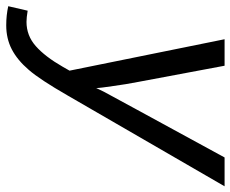

<svg xmlns="http://www.w3.org/2000/svg" viewBox="-142 -484 776 647"><g transform="rotate(90 246.5 -160.0)"><path d="M7.8 207.5Q-26.4 207.5 -56.6 200.7L-41.5 135.3Q-18.1 139.2 -3.9 139.2Q42.5 139.2 77.9 107.9Q113.3 76.7 147.5 17.1L160.6 -5.9L54.7 -528.3H144L198.7 -236.3Q202.6 -216.8 206.1 -195.1Q209.5 -173.3 212.4 -153.1Q215.3 -132.8 217.3 -117.7Q219.2 -102.5 219.2 -95.7Q221.7 -101.1 224.9 -107.7Q228 -114.3 231.9 -122.1L291.5 -231.9L453.1 -528.3H550.3L244.6 0Q189.9 95.2 157.7 131.8Q125 169.9 88.9 188.7Q52.7 207.5 7.8 207.5Z"/></g></svg>

Font: Arimo
Style: Italic
Weight: 400
Italic angle: -12°
Designer: Steve Matteson
Foundry: Monotype Imaging Inc.
Version: Version 1.33